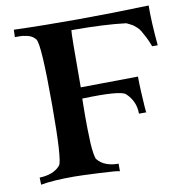

<svg xmlns="http://www.w3.org/2000/svg" viewBox="-79 -501 810 848"><g transform="rotate(-10 326.0 -77.5)"><path d="M652 -247H627Q618 -272 608 -291Q598 -310 591.5 -321Q585 -332 574.5 -341Q564 -350 560.5 -352.5Q557 -355 545.5 -360.5Q534 -366 532 -367Q436 -379 288 -379Q285 -366 285 -123L542 -126Q542 -97 544 -56.5Q546 -16 548 10.5Q550 37 551 36H518Q518 -20 477 -58Q455 -79 283 -73Q283 -72 282.5 -46Q282 -20 282 5Q282 30 282.5 65Q283 100 284.5 126.5Q286 153 289.5 175Q293 197 298 202Q328 238 391 238V272Q383 268 298.5 264Q214 260 188 260Q91 260 38 270L37 238Q100 236 130 201Q147 182 147 -69Q147 -341 129 -365Q122 -374 113 -379.5Q104 -385 92.5 -387.5Q81 -390 74 -391Q67 -392 53 -392Q39 -392 37 -392L38 -425Q313 -416 643 -427Q642 -355 652 -247Z"/></g></svg>

Font: GFS Artemisia
Style: Bold
Weight: 700
Designer: Designed by Takis Katsoulidis.
Foundry: Designed by Takis Katsoulidis.
Version: Version 1.0